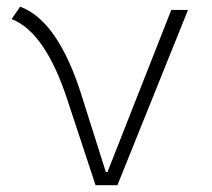

<svg xmlns="http://www.w3.org/2000/svg" viewBox="-20 -547 626 567"><path d="M262.2 0 179.2 -251.5Q113.8 -452.1 14.2 -490.7L39.6 -527.3Q151.4 -485.8 220.7 -266.1L292.5 -39.1H297.4L485.8 -517.6H535.2L326.7 0Z"/></svg>

Font: Caskaydia Cove ExtraLight
Style: Regular
Weight: 200
Monospace: yes
Designer: Aaron Bell
Foundry: Saja Typeworks
Version: Version 4.300; ttfautohint (v1.8.3)